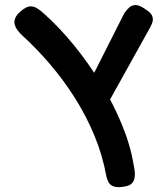

<svg xmlns="http://www.w3.org/2000/svg" viewBox="-20 -602 670 773"><path d="M481 149Q454 154 439 149Q424 144 417.5 132.5Q411 121 408 107Q393 23 360 -56.5Q327 -136 281 -208.5Q235 -281 181 -344Q127 -407 70 -459Q59 -469 50.5 -480.5Q42 -492 39 -504.5Q36 -517 42 -530.5Q48 -544 65 -558Q84 -574 98.5 -576Q113 -578 127 -570Q141 -562 156 -548Q217 -494 276 -422Q335 -350 385 -268.5Q435 -187 470 -102.5Q505 -18 518 61Q521 75 522.5 89Q524 103 521.5 115.5Q519 128 510 137Q501 146 481 149ZM409 -176 328 -247 480 -548Q490 -563 501 -572.5Q512 -582 527.5 -581.5Q543 -581 565 -565Q588 -551 593 -537Q598 -523 592.5 -509Q587 -495 578 -480Z"/></svg>

Font: Fredoka SemiExpanded Medium
Style: Regular
Weight: 500
Width: 6
Designer: Ben Nathan
Foundry: Milena B. Brandão, Ben Nathan
Version: Version 2.001